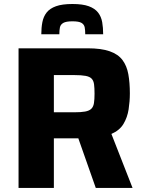

<svg xmlns="http://www.w3.org/2000/svg" viewBox="-20 -926 712 946"><path d="M71.4 0V-688H411.9Q479.2 -688 520.5 -673.4Q561.9 -658.9 583.3 -630.4Q604.8 -601.9 612.3 -560.3Q619.8 -518.8 619.8 -465.9Q619.8 -426.8 613.7 -387.2Q607.6 -347.6 588.4 -315.5Q569.1 -283.4 528.9 -266.1L633.1 0H451.9L355.2 -274.8L398.5 -250.9Q390.2 -246.2 380.6 -245.2Q370.9 -244.3 356.7 -244.3H245.4V0ZM245.4 -372.7H344.5Q379.1 -372.7 399.5 -376.4Q419.9 -380.2 430 -390.1Q440.1 -400 442.9 -417.9Q445.8 -435.8 445.8 -464.2Q445.8 -492.7 443.4 -510.7Q440.9 -528.6 431.5 -538.5Q422.2 -548.3 401.6 -552.2Q381 -556.1 344.7 -556.1H245.4ZM337 -906.3Q387.4 -906.3 417.4 -895.3Q447.4 -884.3 463 -864.4Q478.6 -844.5 483.5 -817Q488.3 -789.6 488.3 -757.2H400Q400 -776.4 397.4 -790.8Q394.8 -805.2 381.8 -813.1Q368.8 -821 337 -821Q305.7 -821 291.9 -813.1Q278.1 -805.2 275.2 -790.8Q272.4 -776.4 272.4 -757.2H183.5Q183.5 -789.6 188.8 -817Q194.2 -844.5 209.8 -864.4Q225.4 -884.3 255.9 -895.3Q286.5 -906.3 337 -906.3Z"/></svg>

Font: Saira Thin
Style: Regular
Weight: 100
Designer: Hector Gatti with collaboration of the Omnibus-Type team
Foundry: Omnibus-Type
Version: Version 1.101